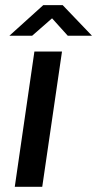

<svg xmlns="http://www.w3.org/2000/svg" viewBox="-20 -714 372 734"><path d="M36.5 0 111.5 -517H217L141.5 0ZM16 -577.5 145.5 -694.5H219.5L331.5 -577.5H239L179 -644L103 -577.5Z"/></svg>

Font: Public Sans Medium
Style: Italic
Weight: 500
Italic angle: -8°
Designer: The Public Sans project authors (U.S. Web Design System). Libre Franklin designed by Pablo Impallari and Rodrigo Fuenzal
Version: Version 1.007; ttfautohint (v1.8.1) -l 8 -r 50 -G 200 -x 14 